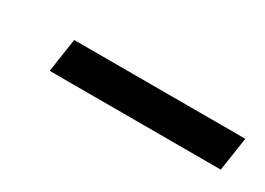

<svg xmlns="http://www.w3.org/2000/svg" viewBox="-18 -771 378 274"><g transform="rotate(30 170.5 -634.0)"><path d="M50.7 -606.3 59 -661.9H341L332.6 -606.3Z"/></g></svg>

Font: Faustina Light
Style: Italic
Weight: 300
Italic angle: -8°
Designer: Alfonso Garcia
Foundry: http://www.omnibus-type.com
Version: Version 1.200